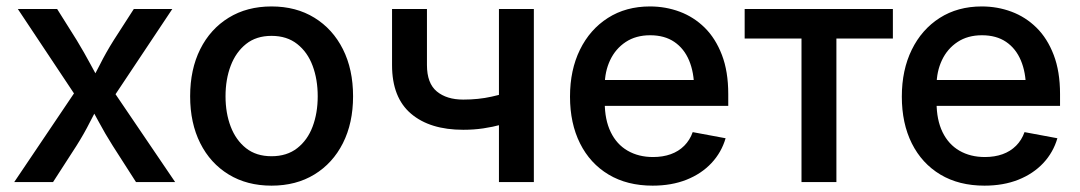

<svg xmlns="http://www.w3.org/2000/svg" viewBox="-20 -568 3369 599"><path d="M24.4 0 238.3 -317.4 237.3 -236.8 35.6 -540H158.2L219.2 -442.9Q243.2 -403.3 262.5 -367.2Q281.7 -331.1 301.8 -296.4H253.4Q273.9 -330.6 292 -366.9Q310.1 -403.3 335 -442.9L397.5 -540H517.6L314 -234.4V-313L526.4 0H404.3L332 -112.8Q307.6 -151.4 288.6 -187Q269.5 -222.7 250 -255.9H297.9Q278.3 -222.7 260.5 -187Q242.7 -151.4 218.3 -112.8L145.5 0Z M827.1 11.2Q750.5 11.2 693.4 -23.7Q636.2 -58.6 604.7 -121.3Q573.2 -184.1 573.2 -267.6Q573.2 -351.6 604.7 -414.6Q636.2 -477.5 693.4 -512.7Q750.5 -547.9 827.1 -547.9Q903.8 -547.9 960.9 -512.7Q1018.1 -477.5 1049.8 -414.6Q1081.5 -351.6 1081.5 -267.6Q1081.5 -184.1 1049.8 -121.3Q1018.1 -58.6 960.9 -23.7Q903.8 11.2 827.1 11.2ZM827.1 -80.6Q875 -80.6 907.2 -105.7Q939.5 -130.9 955.3 -173.1Q971.2 -215.3 971.2 -267.6Q971.2 -320.3 955.3 -362.8Q939.5 -405.3 907.2 -430.7Q875 -456.1 827.1 -456.1Q779.3 -456.1 747.6 -430.7Q715.8 -405.3 699.7 -362.8Q683.6 -320.3 683.6 -267.6Q683.6 -215.3 699.7 -173.1Q715.8 -130.9 747.6 -105.7Q779.3 -80.6 827.1 -80.6Z M1425.3 -163.1Q1321.3 -163.1 1262.2 -213.4Q1203.1 -263.7 1203.1 -364.7V-540H1312V-365.2Q1312 -308.1 1342.8 -282.7Q1373.5 -257.3 1425.3 -257.3Q1472.7 -257.3 1513.4 -266.4Q1554.2 -275.4 1596.7 -290.5V-196.3Q1572.3 -187 1544.9 -179.4Q1517.6 -171.9 1487.8 -167.5Q1458 -163.1 1425.3 -163.1ZM1536.6 0V-540H1645.5V0Z M2016.1 11.2Q1936.5 11.2 1878.7 -23.4Q1820.8 -58.1 1789.6 -120.6Q1758.3 -183.1 1758.3 -266.6Q1758.3 -349.6 1789.3 -412.8Q1820.3 -476.1 1876.5 -512Q1932.6 -547.9 2007.8 -547.9Q2056.6 -547.9 2100.6 -531.5Q2144.5 -515.1 2178.5 -481.7Q2212.4 -448.2 2232.2 -396.7Q2252 -345.2 2252 -274.4V-237.8H1815.4V-318.4H2195.8L2145.5 -292.5Q2145.5 -341.8 2129.9 -379.2Q2114.3 -416.5 2083.7 -437.3Q2053.2 -458 2008.3 -458Q1963.9 -458 1932.1 -437Q1900.4 -416 1883.5 -380.4Q1866.7 -344.7 1866.7 -301.8V-248.5Q1866.7 -194.3 1885.3 -156Q1903.8 -117.7 1938 -97.9Q1972.2 -78.1 2017.6 -78.1Q2047.9 -78.1 2072.5 -86.9Q2097.2 -95.7 2114.7 -113.3Q2132.3 -130.9 2141.1 -155.8L2243.7 -136.7Q2231 -92.8 2199.7 -59.3Q2168.5 -25.9 2121.8 -7.3Q2075.2 11.2 2016.1 11.2Z M2480.5 0V-447.8H2303.2V-540H2765.6V-447.8H2589.4V0Z M3051.3 11.2Q2971.7 11.2 2913.8 -23.4Q2856 -58.1 2824.7 -120.6Q2793.5 -183.1 2793.5 -266.6Q2793.5 -349.6 2824.5 -412.8Q2855.5 -476.1 2911.6 -512Q2967.8 -547.9 3043 -547.9Q3091.8 -547.9 3135.7 -531.5Q3179.7 -515.1 3213.6 -481.7Q3247.6 -448.2 3267.3 -396.7Q3287.1 -345.2 3287.1 -274.4V-237.8H2850.6V-318.4H3231L3180.7 -292.5Q3180.7 -341.8 3165 -379.2Q3149.4 -416.5 3118.9 -437.3Q3088.4 -458 3043.5 -458Q2999 -458 2967.3 -437Q2935.5 -416 2918.7 -380.4Q2901.9 -344.7 2901.9 -301.8V-248.5Q2901.9 -194.3 2920.4 -156Q2939 -117.7 2973.1 -97.9Q3007.3 -78.1 3052.7 -78.1Q3083 -78.1 3107.7 -86.9Q3132.3 -95.7 3149.9 -113.3Q3167.5 -130.9 3176.3 -155.8L3278.8 -136.7Q3266.1 -92.8 3234.9 -59.3Q3203.6 -25.9 3157 -7.3Q3110.4 11.2 3051.3 11.2Z"/></svg>

Font: V-Inter
Style: Medium-500
Weight: 500
Designer: Rasmus Andersson
Foundry: rsms
Version: Version 4.000;git-4146feb